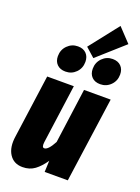

<svg xmlns="http://www.w3.org/2000/svg" viewBox="-179 -1037 826 1131"><g transform="rotate(20 234.0 -471.5)"><path d="M372.1 -960.9 452.1 -876 286.1 -728 229 -778.8ZM158.2 -597.2Q124.5 -597.2 105.2 -616.5Q85.9 -635.7 85.9 -668Q85.9 -708 113 -735.1Q140.1 -762.2 178.2 -762.2Q211.9 -762.2 231 -742.7Q250 -723.1 250 -690.9Q250 -650.9 223.4 -624Q196.8 -597.2 158.2 -597.2ZM376 -597.2Q342.3 -597.2 323.2 -616.5Q304.2 -635.7 304.2 -668Q304.2 -708 331.1 -735.1Q357.9 -762.2 396 -762.2Q429.7 -762.2 448.7 -742.7Q467.8 -723.1 467.8 -690.9Q467.8 -650.9 440.9 -624Q414.1 -597.2 376 -597.2ZM112.8 18.1Q57.6 18.1 30 -24.7Q2.4 -67.4 13.2 -138.2L67.9 -533.2H234.9L184.1 -164.1Q179.7 -129.9 195.8 -129.9Q220.2 -129.9 252 -189.9L298.8 -533.2H465.8L391.1 0H246.1L249 -70.8Q220.7 -28.8 189 -5.4Q157.2 18.1 112.8 18.1Z"/></g></svg>

Font: Fira Sans Compressed ExtraBold
Style: Italic
Weight: 800
Width: 3
Italic angle: -8°
Designer: Carrois Corporate & Edenspiekermann AG
Foundry: Carrois Corporate GbR & Edenspiekermann AG
Version: Version 4.203;PS 004.203;hotconv 1.0.88;makeotf.lib2.5.64775